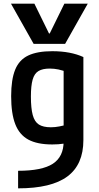

<svg xmlns="http://www.w3.org/2000/svg" viewBox="-20 -810 540 1050"><path d="M40 -790H168L248 -627H252L332 -790H460L336 -570H164ZM79 124Q210 124 269 85.5Q328 47 328 -37V-471L354 -413Q324 -425 300 -430Q276 -435 252 -435Q213 -435 190.5 -421.5Q168 -408 158.5 -374.5Q149 -341 149 -282Q149 -218 159 -181Q169 -144 192.5 -129Q216 -114 258 -114Q281 -114 304 -118.5Q327 -123 357 -131L384 -35Q358 -29 329 -24.5Q300 -20 266 -20Q184 -20 135 -46.5Q86 -73 63.5 -131Q41 -189 41 -284Q41 -375 63 -429Q85 -483 134.5 -506.5Q184 -530 266 -530Q366 -530 436 -498V-44Q436 90 348.5 155Q261 220 79 220Z"/></svg>

Font: M PLUS Code Latin Medium
Style: Regular
Weight: 500
Designer: Coji Morishita
Foundry: UNDERFOREST DESIGN
Version: Version 1.002; ttfautohint (v1.8.3)